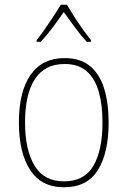

<svg xmlns="http://www.w3.org/2000/svg" viewBox="-20 -783 540 813"><path d="M251 10Q155 10 107.5 -63.5Q60 -137 60 -265Q60 -395 109.5 -466Q159 -537 253 -537Q321 -537 362 -502.5Q403 -468 421.5 -406.5Q440 -345 440 -264Q440 -136 394.5 -63Q349 10 251 10ZM251 -15Q337 -15 375.5 -81Q414 -147 414 -265Q414 -338 398.5 -393.5Q383 -449 348 -480.5Q313 -512 253 -512Q169 -512 127.5 -447.5Q86 -383 86 -265Q86 -149 126 -82Q166 -15 251 -15ZM135 -613Q150 -631 169 -658.5Q188 -686 206.5 -714Q225 -742 237 -763H263Q276 -741 295 -711.5Q314 -682 333.5 -655Q353 -628 365 -613V-606H347Q322 -633 296.5 -668Q271 -703 250 -732Q231 -704 204 -668Q177 -632 153 -606H135Z"/></svg>

Font: Noto Sans Mono ExtraCondensed Thin
Style: Regular
Weight: 100
Width: 2
Designer: Monotype Design Team
Foundry: Monotype Imaging Inc.
Version: Version 2.014; ttfautohint (v1.8.4.7-5d5b)